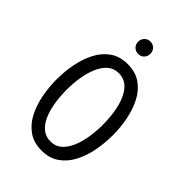

<svg xmlns="http://www.w3.org/2000/svg" viewBox="-261 -1014 1138 1138"><g transform="rotate(45 308.0 -445.0)"><path d="M308 12Q243.1 12 198.1 -19.2Q153.1 -50.5 125.6 -102.8Q98.1 -155.1 85.6 -219.4Q73 -283.6 73 -350Q73 -416.4 85.6 -480.6Q98.1 -544.9 125.6 -597.2Q153.1 -649.5 198.1 -680.8Q243.1 -712 308 -712Q372.9 -712 417.9 -680.8Q463 -649.5 490.5 -597.2Q518 -544.9 530.6 -480.6Q543.2 -416.4 543.2 -350Q543.2 -283.6 530.6 -219.4Q518 -155.1 490.5 -102.8Q463 -50.5 417.9 -19.2Q372.9 12 308 12ZM308 -63.5Q349.1 -63.5 377.6 -88.8Q406.1 -114.1 423.8 -156Q441.4 -197.9 449.4 -248.6Q457.5 -299.2 457.5 -350Q457.5 -405.2 449.4 -456.6Q441.4 -507.9 423.8 -548.4Q406.2 -589 377.8 -612.8Q349.2 -636.5 308 -636.5Q266.8 -636.5 238.2 -611.2Q209.8 -586 192.2 -544.1Q174.6 -502.2 166.6 -451.6Q158.5 -400.9 158.5 -350Q158.5 -294.9 166.6 -243.6Q174.6 -192.2 192.2 -151.6Q209.8 -111 238.2 -87.2Q266.8 -63.5 308 -63.5ZM308 -797.8Q286.2 -797.8 271.6 -812.5Q257 -827.3 257 -849Q257 -871.4 271.6 -886.5Q286.2 -901.5 308 -901.5Q330.5 -901.5 344.9 -886.5Q359.2 -871.4 359.2 -849Q359.2 -827.3 344.9 -812.5Q330.5 -797.8 308 -797.8Z"/></g></svg>

Font: Overpass Mono Light
Style: Regular
Weight: 300
Monospace: yes
Designer: Delve Withrington, Dave Bailey
Foundry: Delve Fonts LLC
Version: Version 4.000